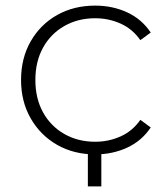

<svg xmlns="http://www.w3.org/2000/svg" viewBox="-20 -546 597 684"><path d="M319 4Q243 4 183.5 -30Q124 -64 89.5 -124Q55 -184 55 -261Q55 -339 89.5 -399Q124 -459 183.5 -492.5Q243 -526 319 -526Q381 -526 433 -502Q485 -478 517 -430L480 -403Q452 -443 409.5 -462Q367 -481 319 -481Q258 -481 209.5 -453.5Q161 -426 133.5 -376.5Q106 -327 106 -261Q106 -195 133.5 -145.5Q161 -96 209.5 -68.5Q258 -41 319 -41Q367 -41 409.5 -60Q452 -79 480 -119L517 -92Q485 -44 433 -20Q381 4 319 4ZM293 118V-14H341V118Z"/></svg>

Font: Montserrat Light
Style: Regular
Weight: 300
Designer: Julieta Ulanovsky
Foundry: Julieta Ulanovsky
Version: Version 9.000; ttfautohint (v1.8.4.7-5d5b)